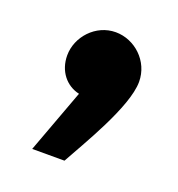

<svg xmlns="http://www.w3.org/2000/svg" viewBox="-71 -221 405 436"><g transform="rotate(20 131.0 -3.0)"><path d="M51 154H129C155 106 227 -11 227 -72C227 -122 185 -160 139 -160C91 -160 53 -118 53 -73C53 -35 76 -7 108 0Z"/></g></svg>

Font: Noto Sans Arabic UI Cn
Style: Bold
Weight: 700
Width: 3
Designer: Monotype Design Team, Nadine Chahine and Nizar Qandah
Foundry: Monotype Imaging Inc.
Version: Version 2.010